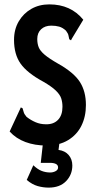

<svg xmlns="http://www.w3.org/2000/svg" viewBox="-20 -653 440 876"><path d="M192 11Q139 11 96 -5Q53 -21 24 -53L71 -154L75 -163L83 -159Q86 -151 88 -142Q90 -133 101 -120Q120 -105 142 -95.5Q164 -86 189 -86Q224 -85 244.5 -106Q265 -127 265 -166Q265 -186 259.5 -203.5Q254 -221 235 -239.5Q216 -258 178 -280Q104 -320 74 -362.5Q44 -405 44 -471Q44 -519 65.5 -555.5Q87 -592 123 -612.5Q159 -633 205 -633Q303 -633 360 -563L308 -477L304 -469L296 -474Q294 -481 292.5 -490.5Q291 -500 281 -513Q266 -527 250 -531.5Q234 -536 214 -536Q185 -536 167.5 -519.5Q150 -503 150 -475Q150 -454 156.5 -437.5Q163 -421 183.5 -403.5Q204 -386 246 -362Q317 -322 344.5 -279Q372 -236 372 -174Q372 -121 351.5 -79.5Q331 -38 290.5 -13.5Q250 11 192 11ZM202 203Q177 203 152 196Q127 189 102 168L132 101Q152 120 170.5 127Q189 134 209 134Q222 134 233.5 128Q245 122 245 111Q245 100 235 95Q225 90 208 90H166L176 0H251L247 31Q277 35 293.5 54.5Q310 74 310 102Q310 144 281.5 173.5Q253 203 202 203Z"/></svg>

Font: Inconsolata Condensed ExtraBold
Style: Regular
Weight: 800
Width: 3
Monospace: yes
Designer: Raph Levien, Cyreal, Brenton Simpson
Foundry: Raph Levien, Cyreal, Google
Version: Version 3.001; ttfautohint (v1.8.2.53-6de2)